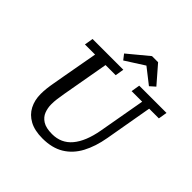

<svg xmlns="http://www.w3.org/2000/svg" viewBox="-222 -1047 1245 1245"><g transform="rotate(45 400.5 -424.0)"><path d="M349 16Q277 16 230 -9.5Q183 -35 160 -79.5Q137 -124 137 -180Q137 -207 140 -233Q143 -259 149 -292L161 -360Q172 -423 183.5 -485.5Q195 -548 206 -610H113L123 -670H405L395 -610H302L245 -288Q239 -252 236 -229.5Q233 -207 233 -180Q233 -148 244.5 -117.5Q256 -87 286.5 -67.5Q317 -48 373 -48Q457 -48 508.5 -109.5Q560 -171 581 -288L638 -610H541L551 -670H801L791 -610H702L645 -284Q629 -192 593 -124.5Q557 -57 497 -20.5Q437 16 349 16ZM530 -864 634 -744 598 -712 492 -795 362 -712 334 -748 474 -864Z"/></g></svg>

Font: Source Serif 4 Caption
Style: Italic
Weight: 400
Italic angle: -12°
Designer: Frank Grießhammer
Foundry: Adobe Systems Incorporated
Version: Version 4.004;hotconv 1.0.117;makeotfexe 2.5.65602